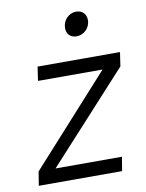

<svg xmlns="http://www.w3.org/2000/svg" viewBox="-81 -768 628 826"><g transform="rotate(-10 232.5 -355.0)"><path d="M293 -605C325 -605 353 -631 353 -666C353 -692 336 -710 309 -710C277 -710 250 -683 250 -648C250 -622 267 -605 293 -605ZM465 -506H105L96 -445H378L31 -61L21 0H385L395 -61H105L456 -445Z"/></g></svg>

Font: Arthouse Owned
Style: Italic
Weight: 400
Italic angle: -10°
Designer: Jeremy Tribby
Foundry: Tribby Type
Version: Version 1.000;PS 001.000;hotconv 1.0.88;makeotf.lib2.5.64775